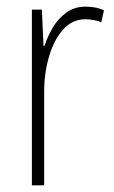

<svg xmlns="http://www.w3.org/2000/svg" viewBox="-20 -558 344 578"><path d="M238 -538Q252 -538 266 -535.5Q280 -533 293 -527L285 -491Q275 -495 263 -497.5Q251 -500 237 -500Q197 -500 169.5 -468.5Q142 -437 127.5 -387.5Q113 -338 113 -283V0H76V-529H106L111 -420H114Q123 -448 139 -475Q155 -502 179.5 -520Q204 -538 238 -538Z"/></svg>

Font: Noto Sans Kannada Condensed ExtraLight
Style: Regular
Weight: 200
Width: 3
Designer: Jelle Bosma - Monotype Design Team
Foundry: Monotype Imaging Inc.
Version: Version 2.005; ttfautohint (v1.8.4.7-5d5b)